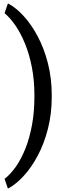

<svg xmlns="http://www.w3.org/2000/svg" viewBox="-20 -819 359 1065"><path d="M23.4 226.1 5.4 173.3Q38.6 147.5 68.4 105Q98.1 62.5 121.1 4.6Q144 -53.2 157.5 -125.7Q170.9 -198.2 170.9 -283.2V-289.6Q170.9 -373 157 -444.8Q143.1 -516.6 119.6 -574.7Q96.2 -632.8 66.7 -676Q37.1 -719.2 5.4 -746.1L23.4 -798.8H26.4Q68.8 -776.4 111.3 -730Q153.8 -683.6 189.2 -617.2Q224.6 -550.8 245.8 -467.8Q267.1 -384.8 267.1 -288.6V-284.2Q267.1 -187.5 245.8 -104.5Q224.6 -21.5 189.2 44.7Q153.8 110.8 111.3 157Q68.8 203.1 26.4 226.1Z"/></svg>

Font: Roboto Slab LO
Style: Regular
Weight: 400
Designer: Google
Version: Version 2.000